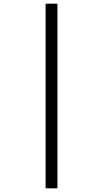

<svg xmlns="http://www.w3.org/2000/svg" viewBox="-20 -780 559 1040"><path d="M227 240V-760H291V240Z"/></svg>

Font: Noto Serif Tamil SemiCondensed SemiBold
Style: Regular
Weight: 600
Width: 4
Designer: Indian Type Foundry, Tom Grace, and the Monotype Design Team
Foundry: Monotype Imaging Inc.
Version: Version 2.004; ttfautohint (v1.8.4.7-5d5b)